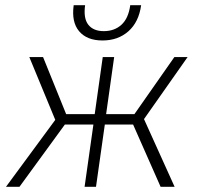

<svg xmlns="http://www.w3.org/2000/svg" viewBox="-20 -720 760 740"><path d="M493 -240H384L350 0H306L340 -240H230L55 0H3L193 -258L93 -500H146L235 -280H345L376 -500H420L389 -280H498L652 -500H703L535 -261L653 0H599ZM375 -564Q315 -564 285 -599.5Q255 -635 264 -700H308Q301 -649 320.5 -624.5Q340 -600 380 -600Q421 -600 448 -624.5Q475 -649 482 -700H524Q515 -635 475 -599.5Q435 -564 375 -564Z"/></svg>

Font: Retni Sans Light
Style: Italic
Weight: 300
Italic angle: -8°
Designer: Vitaly Kuzmin
Foundry: ParaType Ltd.
Version: Version 1.00;June 10, 2019;FontCreator 11.5.0.2425 64-bit; t